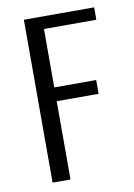

<svg xmlns="http://www.w3.org/2000/svg" viewBox="-72 -639 478 686"><g transform="rotate(-10 167.0 -295.5)"><path d="M63 0V-591H318V-546H128V-334H280V-284H128V0Z"/></g></svg>

Font: Alumni Sans
Style: Regular
Weight: 400
Designer: Robert E. Leuschke
Foundry: Robert E. Leuschke
Version: Version 1.018